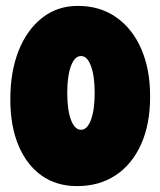

<svg xmlns="http://www.w3.org/2000/svg" viewBox="-20 -628 544 651"><path d="M241 3Q172 3 121.5 -32.5Q71 -68 43 -134Q15 -200 15 -291Q15 -386 43.5 -457Q72 -528 123.5 -568Q175 -608 244 -608Q319 -608 374 -569.5Q429 -531 459 -462Q489 -393 489 -301Q489 -207 458.5 -139Q428 -71 372.5 -34Q317 3 241 3ZM255 -188Q276 -188 288.5 -222Q301 -256 301 -313Q301 -370 288.5 -404Q276 -438 255 -438Q233 -438 220.5 -404Q208 -370 208 -313Q208 -256 220.5 -222Q233 -188 255 -188Z"/></svg>

Font: DynaPuff Condensed
Style: Bold
Weight: 700
Width: 3
Designer: Toshi Omagari, Jennifer Daniel
Foundry: Google Fonts
Version: Version 2.000; ttfautohint (v1.8.4.7-5d5b)